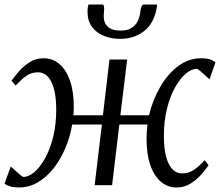

<svg xmlns="http://www.w3.org/2000/svg" viewBox="-34 -817 970 847"><path d="M623.5 -308.5Q639.5 -376 672.5 -433.2Q705.5 -490.5 751.8 -525.2Q798 -560 853.5 -560Q876 -560 891 -555.5Q906 -551 916.5 -542L890.5 -467.5Q888.5 -468.5 881 -475.5Q873.5 -482.5 863.8 -491.2Q854 -500 846 -506.5Q838 -513 835 -513.5Q811 -513.5 785.5 -492Q760 -470.5 738 -431Q716 -391.5 702.5 -337Q689 -282.5 689 -217Q689 -159.5 699.5 -123Q710 -86.5 728 -69.2Q746 -52 768.5 -52Q798 -52 820.5 -67Q843 -82 869 -110.5L886 -88Q877 -74.5 857.2 -51Q837.5 -27.5 809.2 -8.8Q781 10 745.5 10Q705.5 10 675.5 -15.5Q645.5 -41 629 -89Q612.5 -137 612.5 -204.5Q612.5 -220 613.5 -236Q614.5 -252 616.5 -267.5H492.5L460.5 0H383.5L415.5 -267.5H284.5Q275 -212.5 253.8 -162.5Q232.5 -112.5 201.8 -73.8Q171 -35 132.5 -12.5Q94 10 50 10Q27 10 11.8 5.5Q-3.5 1 -14 -7L13.5 -82.5Q15 -81.5 22.5 -74.5Q30 -67.5 39.8 -58.8Q49.5 -50 57.8 -43.5Q66 -37 69 -36.5Q92.5 -36.5 117.8 -58Q143 -79.5 165 -119Q187 -158.5 200.5 -213Q214 -267.5 214 -333Q214 -390.5 203.5 -427Q193 -463.5 175.2 -480.8Q157.5 -498 134.5 -498Q105 -498 83.2 -483Q61.5 -468 35 -439.5L17 -461Q26.5 -475 46.2 -498.5Q66 -522 94.2 -541Q122.5 -560 158.5 -560Q198 -560 228 -534.5Q258 -509 274.8 -461Q291.5 -413 291.5 -345.5Q291.5 -336 291 -326.5Q290.5 -317 289.5 -308.5H420L449 -554.5H527L497 -308.5ZM416.5 -797Q422.5 -797 424 -791.5Q425.5 -786 425.5 -778Q425.5 -771 424.5 -762Q423.5 -753 423.5 -746Q423.5 -716 441.8 -699Q460 -682 498.5 -682Q526.5 -682 544.8 -692.8Q563 -703.5 573 -722.8Q583 -742 585.5 -767.5Q586.5 -778 590 -787.5Q593.5 -797 601.5 -797H658.5Q658.5 -793.5 658.5 -790Q658.5 -786.5 657.5 -782.5Q644.5 -711.5 600 -678.5Q555.5 -645.5 497 -645.5Q458.5 -645.5 425.5 -658.2Q392.5 -671 372.2 -698Q352 -725 352 -766.5Q352 -774 353 -781.8Q354 -789.5 356 -797Z"/></svg>

Font: Merriweather 7pt Light
Style: Italic
Weight: 300
Italic angle: -7.8°
Designer: Eben Sorkin
Foundry: Eben Sorkin
Version: Version 2.200;gftools[0.9.31]